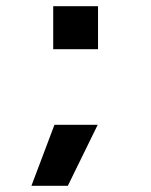

<svg xmlns="http://www.w3.org/2000/svg" viewBox="-20 -485 486 617"><path d="M155 -84 81 112H198L294 -84ZM295 -465H151V-327H295Z"/></svg>

Font: Maven Pro
Style: Black
Weight: 900
Designer: Joe Prince
Foundry: Joe Prince
Version: Version 1.003